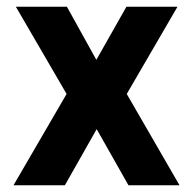

<svg xmlns="http://www.w3.org/2000/svg" viewBox="-20 -548 573 568"><path d="M20 0H172L266 -166L360 0H511L355 -270L505 -528H354L265 -371L178 -528H27L177 -270Z"/></svg>

Font: Asimov Pro
Style: Bd
Weight: 700
Designer: Google
Version: Version 2.000980; 2014